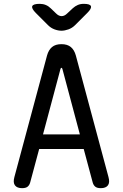

<svg xmlns="http://www.w3.org/2000/svg" viewBox="-20 -970 640 1000"><path d="M204 -270H396L305 -611Q303 -617 300 -617Q297 -617 295 -611ZM416 -194H184L137 -19Q133 -5 123.5 2.5Q114 10 95 10Q69 10 58 -4.5Q47 -19 55 -48L225 -681Q233 -710 251 -725Q269 -740 300 -740Q331 -740 349 -725Q367 -710 375 -681L545 -48Q553 -19 542 -4.5Q531 10 505 10Q486 10 476.5 2.5Q467 -5 463 -19ZM187 -950Q204 -950 218.5 -944Q233 -938 245 -926L272 -900Q286 -886 301 -886Q316 -886 330 -900L359 -927Q371 -938 385 -944Q399 -950 416 -950Q449 -950 453.5 -938Q458 -926 435 -903L371 -839Q356 -824 336.5 -817Q317 -810 300 -810Q283 -810 264 -817Q245 -824 230 -839L167 -902Q143 -926 148 -938Q153 -950 187 -950Z"/></svg>

Font: Maple Mono
Style: Regular
Weight: 400
Monospace: yes
Designer: subframe7536
Version: Version 7.300